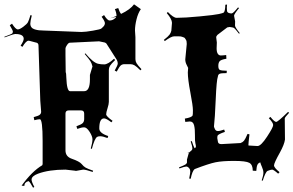

<svg xmlns="http://www.w3.org/2000/svg" viewBox="-42 -871 1348 882"><path d="M382.8 -565.9Q379.4 -580.1 373.3 -589.8Q367.2 -599.6 347.2 -623L350.1 -626Q386.2 -583 408.7 -578.1Q420.4 -575.2 437 -575.2Q453.6 -575.2 481.9 -601.1L486.8 -595.2Q468.3 -577.1 463.1 -568.4Q458 -559.6 458 -549.8V-402.8Q458 -392.6 451.9 -373.5Q445.8 -354.5 445.8 -345.7Q445.8 -336.9 475.1 -315.9L469.7 -309.1Q446.3 -327.1 436 -327.1Q414.1 -327.1 414.1 -280.8Q414.1 -259.3 455.1 -246.1L452.1 -236.8Q429.7 -245.1 419.2 -245.1Q408.7 -245.1 404.3 -242.2Q392.6 -235.4 379.9 -187L375 -189Q382.8 -216.8 382.8 -230.7Q382.8 -244.6 369.6 -265.4Q356.4 -286.1 344.5 -286.1Q332.5 -286.1 313 -278.8L309.1 -291Q332.5 -299.3 338.6 -306.2Q344.7 -313 344.7 -324.2V-349.1Q344.7 -363.8 330.1 -363.8H273.9Q258.8 -363.8 258.8 -349.1V-180.2Q258.8 -151.4 288.1 -141.6Q323.2 -129.4 332.8 -117.7Q342.3 -106 351.6 -100.8Q360.8 -95.7 385.7 -86.9L383.8 -81.1Q352.1 -91.8 339.8 -91.8L307.1 -85.9Q304.2 -85.9 301.8 -86.9L258.8 -91.8Q183.1 -91.8 132.8 -73.2Q103 -62 103 -45.9Q103 -36.1 115.7 -12.2L109.9 -8.8Q95.2 -36.1 88.9 -39.1Q69.8 -33.7 69.8 -17.1L57.1 -18.1Q105.5 -84.5 151.9 -111.8Q153.8 -115.7 153.8 -118.2V-223.1Q153.8 -323.2 141.1 -323.2Q132.8 -323.2 115.7 -318.8L112.8 -333Q134.3 -338.4 140.6 -343.8Q147 -349.1 147 -357.9L143.1 -408.2L134.8 -662.1Q134.8 -674.3 122.1 -675.8L94.7 -683.1Q92.8 -684.1 88.9 -684.1Q78.1 -684.1 61 -655.8L52.7 -661.1Q66.9 -682.6 66.9 -692.9Q66.9 -714.8 27.8 -714.8Q20.5 -714.8 -21 -699.2L-22 -702.1Q11.7 -714.4 14.4 -717.5Q17.1 -720.7 17.1 -726.1Q17.1 -731.4 2.9 -754.9L13.2 -762.2Q29.8 -735.8 40 -735.8Q48.3 -735.8 64.9 -748Q81.5 -760.3 86.2 -768.8Q90.8 -777.3 98.1 -801.8L104 -799.8Q97.2 -772.9 97.2 -762.7Q97.2 -752.4 102.5 -745.6Q107.9 -738.8 118.2 -735.8Q128.4 -732.9 137.2 -731.9Q146 -731 159.7 -730.7Q173.3 -730.5 179.2 -730L332 -724.1Q350.1 -724.1 385.3 -730.2Q420.4 -736.3 423.8 -740.2L432.1 -748Q439.9 -755.9 439.9 -764.6Q439.9 -773.4 424.8 -793.9L436 -801.8Q451.2 -776.9 461.4 -776.9Q471.7 -776.9 480.7 -782.5Q489.7 -788.1 492.2 -793.9L463.9 -787.1Q475.6 -790.5 493.2 -797.9Q493.2 -811.5 485.8 -829.1L501 -834Q507.8 -814 514.2 -807.1Q556.2 -827.1 573.7 -851.1L605 -829.1Q592.3 -811 585.2 -782.5Q578.1 -753.9 578.1 -731L580.1 -700.2V-599.1Q580.1 -589.4 585.2 -580.6Q590.3 -571.8 607.9 -553.2L603 -547.9Q585 -565.9 575.9 -571Q566.9 -576.2 557.1 -576.2H529.8Q519.5 -576.2 512.7 -570.3Q505.9 -564.5 494.1 -542L484.9 -546.9Q499 -571.8 499 -579.1Q499 -586.4 495.1 -595.2L446.8 -670.9Q443.4 -674.3 439 -675.8L413.1 -681.2L278.8 -674.8Q272.9 -674.8 265.9 -664.3Q258.8 -653.8 258.8 -648.9V-618.2Q259.8 -575.2 259.8 -539.1Q262.2 -536.1 262.7 -513.7Q265.1 -452.1 279.8 -452.1H344.7Q371.1 -452.1 371.1 -506.8V-526.9ZM463.9 -787.1Q458 -785.2 456.1 -785.2ZM1001 -850.1 1000 -835.9Q1000 -819.8 1002.4 -816.2Q1004.9 -812.5 1010.3 -811Q1015.6 -809.6 1018.6 -809.3Q1021.5 -809.1 1023.4 -809.6Q1030.3 -811 1051.3 -836.9L1056.2 -834Q1033.2 -806.2 1033.2 -798.8L1038.1 -772.9Q1038.1 -762.2 1037.6 -754.2Q1037.1 -746.1 1059.1 -719.2L1056.2 -715.8Q1040.5 -735.8 1035.4 -740.5Q1030.3 -745.1 1024.9 -745.1L1013.2 -747.1Q1009.8 -747.1 1002 -745.1L957 -710.9Q951.2 -705.1 951.2 -699.2L954.1 -675.8L953.1 -648.9Q953.1 -632.3 958.3 -624.3Q963.4 -616.2 972.4 -616.2Q981.4 -616.2 997.1 -618.2L998 -601.1Q973.1 -597.2 967 -589.8Q960.9 -582.5 960.9 -568.4Q960.9 -554.2 967 -550.3Q973.1 -546.4 1000 -545.9L999 -535.2Q973.6 -535.2 966.8 -532Q960 -528.8 959 -520Q952.6 -502.9 949 -414.8Q945.3 -326.7 940.9 -290Q940.9 -287.6 945.1 -278.3Q949.2 -269 959 -269Q968.8 -269 987.8 -275.9L991.2 -265.1Q960.4 -254.9 957 -247.1Q956.1 -244.1 956.1 -236.8L959 -220.2Q960.4 -209 975.1 -209L1063 -213.9Q1072.8 -217.3 1078.9 -224.6Q1085 -231.9 1095.2 -255.9L1104 -253.9Q1099.1 -212.9 1099.1 -204.1Q1099.1 -202.1 1105.5 -202.1H1107.9L1141.1 -200.2Q1156.7 -200.2 1184.8 -243.2Q1212.9 -286.1 1212.9 -296.6Q1212.9 -307.1 1192.9 -328.1L1200.2 -334Q1218.8 -311 1226.6 -311Q1234.4 -311 1281.2 -356.9L1286.1 -353Q1266.1 -331.5 1266.1 -327.1L1267.1 -230Q1264.2 -207.5 1244.1 -170.9Q1216.8 -122.1 1216.8 -111.3Q1216.8 -100.6 1242.2 -80.1L1235.8 -73.2Q1214.8 -91.8 1208.3 -91.8Q1201.7 -91.8 1187 -85.9Q1177.2 -80.6 1165 -41L1160.2 -42Q1168 -65.9 1168 -77.6Q1168 -89.4 1161.4 -104Q1154.8 -118.7 1153.8 -125Q1145 -122.6 1140.9 -114.7Q1136.7 -106.9 1135.3 -85.9L1119.1 -86.9Q1119.1 -114.3 1103.3 -123Q1087.4 -131.8 1033.2 -131.8Q979 -131.8 948 -125.5Q917 -119.1 852.1 -94.2Q841.3 -85.9 834 -49.8L827.1 -50.8Q832 -76.2 832 -81.8Q832 -87.4 831.1 -90.6Q830.1 -93.8 829.3 -95Q828.6 -96.2 826.2 -99.1Q820.3 -106 813.5 -106Q806.6 -106 782.2 -97.2L780.3 -102.1Q803.2 -111.3 809.3 -115Q815.4 -118.7 816.9 -124V-138.2Q817.4 -141.6 825.2 -168Q825.2 -168.9 818.8 -172.9L826.2 -169.9L838.9 -181.2Q841.8 -184.1 841.8 -190.7Q841.8 -197.3 834 -221.2L838.9 -223.1Q847.7 -196.3 852.1 -189.9Q857.9 -192.9 857.9 -198.5Q857.9 -204.1 855.5 -213.1Q853 -222.2 853.5 -250Q854 -277.8 849.6 -295.4Q845.2 -313 830.1 -313Q826.7 -313 809.1 -311L807.1 -326.2Q838.9 -331.5 842.8 -340.8Q844.2 -344.2 844.2 -364.5Q844.2 -384.8 832.5 -446Q820.8 -507.3 820.8 -538.1L822.3 -559.1Q822.3 -560.1 815.7 -572.5Q809.1 -585 809.1 -598.1L815.9 -668.9Q815.9 -682.6 812.5 -687.7Q809.1 -692.9 807.4 -695.6Q805.7 -698.2 800.8 -699.7Q795.9 -701.2 793.9 -702.1Q789.1 -704.1 778.3 -704.1H757.8Q744.6 -704.1 714.8 -682.1L710.9 -688Q731 -703.6 737.1 -712.2Q743.2 -720.7 745.1 -730L748 -766.1Q748 -782.7 724.1 -811L729 -815.9Q754.9 -789.1 769 -789.1Q807.1 -789.1 875.7 -795.7Q944.3 -802.2 963.6 -806.6Q982.9 -811 985.4 -813Q992.2 -817.9 993.2 -849.1Z"/></svg>

Font: Eater Caps
Style: Regular
Weight: 400
Version: Version 001.002